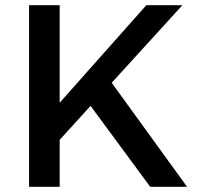

<svg xmlns="http://www.w3.org/2000/svg" viewBox="-20 -720 758 740"><path d="M92 -700H210V-324L544 -700H683L410.5 -401L701 0H559L329 -312L210 -181V0H92Z"/></svg>

Font: Argentum Sans
Style: Regular
Weight: 400
Designer: Julieta Ulanovsky, Owen Earl, Chris M. Simpson, Rasmus Andersson, Cristiano Sobral
Foundry: The Argentum Sans Project Authors
Version: Version 3.135; ttfautohint (v1.8.4.7-5d5b-dirty)